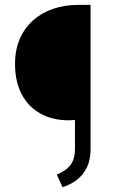

<svg xmlns="http://www.w3.org/2000/svg" viewBox="-20 -708 484 785"><path d="M235.6 57.4 212.2 5.4Q250.4 -9.6 268.4 -33.8Q286.5 -58 286.5 -98.2V-218Q281.5 -217 274.5 -216.6Q267.5 -216.2 260.8 -216.2Q195.4 -216.2 145.9 -243.3Q96.4 -270.5 68.9 -322.2Q41.5 -373.9 41.5 -447Q41.5 -504.8 61.2 -549.7Q81 -594.6 115.9 -625.4Q150.8 -656.3 197.8 -672.1Q244.8 -688 299.5 -688H350.3V-97.3Q350.3 -53.7 334.8 -22.7Q319.4 8.3 293.9 27.6Q268.3 47 235.6 57.4Z"/></svg>

Font: Roundo Variable
Style: Regular
Weight: 200
Designer: Shiva Nallaperumal
Foundry: Indian Type Foundry
Version: Version 2.000